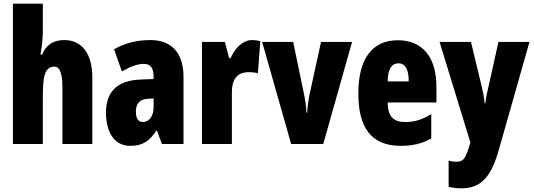

<svg xmlns="http://www.w3.org/2000/svg" viewBox="-20 -780 2890 1040"><path d="M212 -621V-760H50V0H212V-253C212 -367 222 -419 275 -419C304 -419 318 -382 318 -308V0H480V-360C480 -489 424 -563 328 -563C269 -563 230 -537 208 -485H199C208 -529 212 -575 212 -621Z M795 -563C719 -563 652 -545 598 -513L640 -393C689 -421 727 -434 759 -434C795 -434 812 -411 812 -366V-352L740 -349C619 -344 554 -287 554 -169C554 -79 590 10 685 10C754 10 791 -17 827 -73H830L857 0H974V-363C974 -498 905 -563 795 -563ZM782 -245 812 -247V-198C812 -151 787 -119 755 -119C729 -119 716 -138 716 -176C716 -220 738 -243 782 -245Z M1345 -563C1290 -563 1248 -510 1229 -465H1221L1198 -553H1074V0H1236V-278C1236 -350 1263 -389 1327 -389C1348 -389 1364 -387 1377 -383L1390 -557C1370 -562 1358 -563 1345 -563Z M1557 0H1731L1887 -553H1719L1660 -283C1651 -242 1645 -204 1644 -170H1640C1638 -211 1632 -246 1624 -284L1568 -553H1400Z M2135 -562C1994 -562 1921 -459 1921 -274C1921 -90 1990 10 2150 10C2214 10 2268 -2 2316 -30V-162C2265 -131 2225 -119 2174 -119C2110 -119 2080 -151 2080 -225H2344V-310C2344 -472 2267 -562 2135 -562ZM2139 -437C2172 -437 2194 -409 2194 -339H2080C2080 -411 2105 -437 2139 -437Z M2361 -553 2528 -8 2525 2C2500 83 2490 96 2450 96C2437 96 2423 94 2410 90V232C2431 237 2454 240 2480 240C2580 240 2638 186 2681 35L2848 -553H2680L2626 -311C2616 -270 2611 -242 2609 -220H2605C2604 -243 2597 -279 2589 -313L2531 -553Z"/></svg>

Font: Noto Sans Myanmar ExtraCondensed Black
Style: Regular
Weight: 900
Width: 2
Designer: Monotype Design Team
Foundry: Monotype Imaging Inc.
Version: Version 2.107